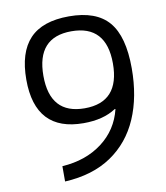

<svg xmlns="http://www.w3.org/2000/svg" viewBox="-84 -810 767 889"><g transform="rotate(-10 300.0 -365.0)"><path d="M300 -740Q428 -740 486.5 -671.5Q545 -603 545 -453Q545 -319 501 -217.5Q457 -116 369 -56.5Q281 3 150 10V-62Q261 -69 338 -127Q415 -185 438 -280H434Q375 -241 282 -241Q55 -241 55 -485Q55 -613 115 -676.5Q175 -740 300 -740ZM299 -670Q136 -670 136 -489Q136 -308 299 -308Q463 -308 463 -490Q463 -670 299 -670Z"/></g></svg>

Font: M PLUS Code Latin 60
Style: Regular
Weight: 400
Width: 7
Monospace: yes
Designer: Coji Morishita
Foundry: UNDERFOREST DESIGN
Version: Version 1.005; ttfautohint (v1.8.3)